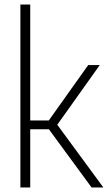

<svg xmlns="http://www.w3.org/2000/svg" viewBox="-20 -828 476 848"><path d="M70 0V-808H113.5V-296H195.5L369.5 -540.5H420.5L233 -277L436.5 0H384.5L196 -257H113.5V0Z"/></svg>

Font: Encode Sans Condensed Condensed ExtraLight
Style: Regular
Weight: 200
Width: 3
Designer: Multiple Designers
Foundry: Impallari Type
Version: Version 3.000; ttfautohint (v1.8.3) -l 8 -r 50 -G 200 -x 14 